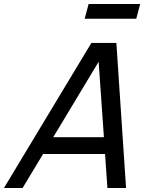

<svg xmlns="http://www.w3.org/2000/svg" viewBox="-122 -933 788 953"><path d="M298.3 -840H554.3L573.8 -913H317.8ZM411.2 0H503.7L455.6 -720H331.6L-102.3 0H-9.8L91.8 -168.5H399.3ZM142.2 -252 367.6 -626.5 393.7 -252Z"/></svg>

Font: Manrope
Style: MediumItalic
Weight: 500
Italic angle: -15°
Designer: Mikhail Sharanda
Foundry: Mikhail Sharanda
Version: Version 4.502;hotconv 1.0.109;makeotfexe 2.5.65596